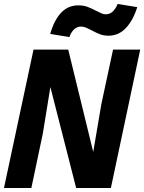

<svg xmlns="http://www.w3.org/2000/svg" viewBox="-23 -948 727 968"><path d="M146 -698H321L447 -182L488 -423L547 -698H684L536 0H361L231 -509L193 -275L135 0H-3ZM371 -921Q398 -921 418 -913.5Q438 -906 463 -893Q480 -884 490 -880Q500 -876 511 -876Q531 -876 546 -890.5Q561 -905 570 -928L669 -912Q648 -845 611.5 -806.5Q575 -768 524 -768Q501 -768 482 -775Q463 -782 439 -795Q420 -805 408.5 -809.5Q397 -814 385 -814Q365 -814 350 -799.5Q335 -785 327 -761L230 -777Q272 -921 371 -921Z"/></svg>

Font: Azeret Mono SemiBold
Style: Italic
Weight: 600
Italic angle: -12°
Designer: Martin Vácha
Foundry: Displaay
Version: Version 1.000; Glyphs 3.0.3, build 3074